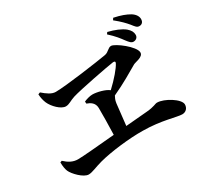

<svg xmlns="http://www.w3.org/2000/svg" viewBox="-162 -1048 1324 1254"><g transform="rotate(-30 500.0 -421.5)"><path d="M816 -658C833 -636 843 -623 860 -623C879 -623 894 -636 894 -655C894 -676 885 -693 863 -712C835 -734 792 -752 742 -764L733 -751C776 -712 797 -684 816 -658ZM898 -729C917 -705 925 -692 944 -692C967 -692 976 -710 976 -726C976 -748 963 -768 938 -784C909 -801 875 -814 822 -825L813 -811C856 -776 878 -753 898 -729ZM51 -179C52 -146 55 -129 62 -111C75 -80 134 -18 173 -18C200 -18 237 -37 286 -50C371 -73 521 -91 622 -89C760 -88 859 -53 898 -53C927 -53 945 -74 945 -101C945 -142 846 -202 793 -202C777 -202 764 -189 707 -184L543 -170L561 -331C564 -355 572 -368 578 -380C668 -421 739 -465 788 -493C804 -502 863 -506 863 -540C863 -586 747 -673 718 -673C694 -673 684 -647 654 -641C586 -629 331 -593 256 -593C225 -593 195 -615 164 -642L149 -636C150 -610 156 -586 164 -567C181 -528 230 -478 266 -478C292 -478 310 -495 345 -506C403 -524 626 -567 676 -574C689 -575 694 -569 688 -558C674 -530 628 -475 572 -423C547 -444 487 -459 453 -459C434 -459 407 -451 389 -443L390 -427C416 -418 445 -402 446 -362C447 -313 445 -233 443 -161C319 -150 198 -139 162 -139C123 -139 93 -157 64 -184Z"/></g></svg>

Font: Noto Serif CJK TC
Style: Bold
Weight: 700
Designer: Ryoko NISHIZUKA 西塚涼子 (kana & ideographs); Frank Grießhammer (Latin, Greek & Cyrillic); Wenlong ZHANG 张文龙 (bopomofo); San
Foundry: Adobe
Version: Version 2.001;hotconv 1.1.0;makeotfexe 2.6.0